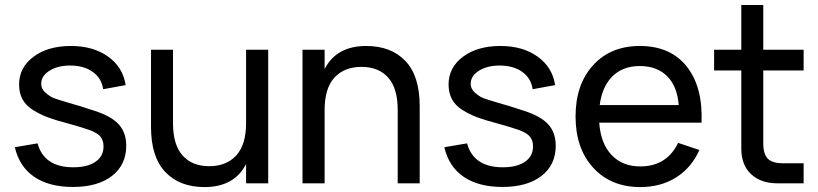

<svg xmlns="http://www.w3.org/2000/svg" viewBox="-20 -741 3308 776"><path d="M274.9 14.6Q178.2 14.6 118.2 -26.4Q58.1 -67.4 40 -146L131.8 -161.6Q158.2 -64.9 276.4 -64.9Q333.5 -64.9 366 -87.2Q398.4 -109.4 398.4 -149.4Q398.4 -172.4 387 -187.5Q375.5 -202.6 344.7 -214.4Q313 -226.1 250.5 -243.2Q203.6 -255.4 173.1 -266.8Q142.6 -278.3 113.8 -296.1Q85 -314 71 -339.6Q57.1 -365.2 57.1 -399.4Q57.1 -468.3 115.5 -511.7Q173.8 -555.2 266.6 -555.2Q356.9 -555.2 417 -512.2Q477.1 -469.2 487.8 -397L397 -380.4Q390.6 -424.8 355 -450.4Q319.3 -476.1 263.2 -476.1Q213.4 -476.1 179.9 -455.1Q146.5 -434.1 146.5 -401.9Q146.5 -381.3 164.6 -365.7Q182.6 -350.1 198.2 -344.2Q213.9 -338.4 249 -328.1Q255.4 -326.2 258.3 -325.2Q298.3 -314.5 362.8 -293Q430.7 -271 460.4 -237.8Q490.2 -204.6 490.2 -152.3Q490.2 -74.7 432.6 -30Q375 14.6 274.9 14.6Z M679.2 -540V-243.7Q679.2 -156.2 717.8 -112.8Q756.3 -69.3 825.7 -69.3Q895 -69.3 934.8 -112.8Q974.6 -156.2 974.6 -243.7V-540H1064V0H974.6V-78.1Q926.8 15.1 806.6 15.1Q706.1 15.1 648.2 -45.7Q590.3 -106.4 590.3 -228V-540Z M1587.4 0V-296.9Q1587.4 -384.3 1548.8 -427.5Q1510.3 -470.7 1440.9 -470.7Q1371.6 -470.7 1331.8 -427.5Q1292 -384.3 1292 -296.9V0H1202.6V-540H1292V-461.9Q1339.8 -555.2 1460 -555.2Q1561 -555.2 1618.7 -494.4Q1676.3 -433.6 1676.3 -312V0Z M2010.7 14.6Q1914.1 14.6 1854 -26.4Q1793.9 -67.4 1775.9 -146L1867.7 -161.6Q1894 -64.9 2012.2 -64.9Q2069.3 -64.9 2101.8 -87.2Q2134.3 -109.4 2134.3 -149.4Q2134.3 -172.4 2122.8 -187.5Q2111.3 -202.6 2080.6 -214.4Q2048.8 -226.1 1986.3 -243.2Q1939.5 -255.4 1908.9 -266.8Q1878.4 -278.3 1849.6 -296.1Q1820.8 -314 1806.9 -339.6Q1793 -365.2 1793 -399.4Q1793 -468.3 1851.3 -511.7Q1909.7 -555.2 2002.4 -555.2Q2092.8 -555.2 2152.8 -512.2Q2212.9 -469.2 2223.6 -397L2132.8 -380.4Q2126.5 -424.8 2090.8 -450.4Q2055.2 -476.1 1999 -476.1Q1949.2 -476.1 1915.8 -455.1Q1882.3 -434.1 1882.3 -401.9Q1882.3 -381.3 1900.4 -365.7Q1918.5 -350.1 1934.1 -344.2Q1949.7 -338.4 1984.9 -328.1Q1991.2 -326.2 1994.1 -325.2Q2034.2 -314.5 2098.6 -293Q2166.5 -271 2196.3 -237.8Q2226.1 -204.6 2226.1 -152.3Q2226.1 -74.7 2168.5 -30Q2110.8 14.6 2010.7 14.6Z M2567.9 -68.4Q2674.8 -68.4 2720.7 -163.6L2806.6 -134.8Q2774.9 -63 2712.6 -23.9Q2650.4 15.1 2567.9 15.1Q2449.2 15.1 2377.7 -63Q2306.2 -141.1 2306.2 -270Q2306.2 -399.9 2377.2 -477.5Q2448.2 -555.2 2565.9 -555.2Q2689.5 -555.2 2755.4 -472.4Q2821.3 -389.6 2815.4 -245.1H2401.9Q2407.7 -161.6 2451.4 -115Q2495.1 -68.4 2567.9 -68.4ZM2403.8 -316.4H2723.1Q2717.3 -392.1 2676.3 -433.1Q2635.3 -474.1 2565.9 -474.1Q2497.6 -474.1 2455.6 -432.9Q2413.6 -391.6 2403.8 -316.4Z M2866.2 -456.1V-540H2976.1V-720.7H3064.9V-540H3228V-456.1H3064.9V-161.6Q3064.9 -118.2 3083.3 -99.6Q3101.6 -81.1 3144.5 -81.1H3228V0H3123.5Q3054.7 0 3015.4 -37.4Q2976.1 -74.7 2976.1 -140.1V-456.1Z"/></svg>

Font: Vela Sans Med
Style: Regular
Weight: 500
Designer: Principal design: Mikhail Sharanda - project Manrope.
Design modification: Ravid Balaliev
Foundry: Mikhail Sharanda
Version: Version 1.001